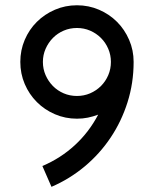

<svg xmlns="http://www.w3.org/2000/svg" viewBox="-20 -723 596 743"><path d="M277.8 -702.6Q323.2 -702.6 363.3 -685.3Q403.3 -668 432.9 -638.4Q462.4 -608.9 479.7 -568.8Q497.1 -528.8 497.1 -483.4Q497.1 -401.9 473.6 -327.6Q450.2 -253.4 408.2 -190.7Q366.2 -127.9 307.9 -79.1Q249.5 -30.3 179.2 0L144 -80.6Q214.4 -110.4 269.5 -161.1Q324.7 -211.9 359.9 -279.3Q340.3 -272 320.1 -267.8Q299.8 -263.7 277.8 -263.7Q232.4 -263.7 192.4 -281Q152.3 -298.3 122.6 -328.1Q92.8 -357.9 75.7 -397.9Q58.6 -438 58.6 -483.4Q58.6 -528.8 75.7 -568.8Q92.8 -608.9 122.6 -638.4Q152.3 -668 192.4 -685.3Q232.4 -702.6 277.8 -702.6ZM277.8 -351.6Q304.7 -351.6 328.6 -361.8Q352.5 -372.1 370.6 -390.1Q388.7 -408.2 398.9 -432.1Q409.2 -456.1 409.2 -483.4Q409.2 -510.3 398.9 -534.2Q388.7 -558.1 370.6 -576.2Q352.5 -594.2 328.6 -604.5Q304.7 -614.7 277.8 -614.7Q250.5 -614.7 226.6 -604.5Q202.6 -594.2 184.8 -576.2Q167 -558.1 156.5 -534.2Q146 -510.3 146 -483.4Q146 -456.1 156.5 -432.1Q167 -408.2 184.8 -390.1Q202.6 -372.1 226.6 -361.8Q250.5 -351.6 277.8 -351.6Z"/></svg>

Font: Aeronef
Style: Regular
Weight: 400
Designer: Peter Wiegel - CAT-Fonts Germany
Foundry: CAT-Fonts, Peter Wiegel
Version: Version 0.002